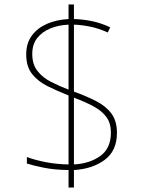

<svg xmlns="http://www.w3.org/2000/svg" viewBox="-20 -779 640 857"><path d="M286 -20Q223 -21 177.5 -30Q132 -39 100 -49V-78Q135 -65 183 -55.5Q231 -46 286 -45V-353Q235 -373 192 -394.5Q149 -416 123 -449Q97 -482 97 -536Q97 -586 122 -620Q147 -654 189.5 -672.5Q232 -691 286 -694V-759H310V-694Q350 -693 391 -684.5Q432 -676 472 -657L461 -634Q419 -653 380.5 -660.5Q342 -668 310 -669V-370Q366 -350 409.5 -327.5Q453 -305 477.5 -272Q502 -239 502 -186Q502 -106 447.5 -65.5Q393 -25 310 -20V58H286ZM286 -669Q241 -667 204.5 -652Q168 -637 146 -609Q124 -581 124 -538Q124 -492 147 -462.5Q170 -433 207 -414Q244 -395 286 -379ZM310 -45Q381 -49 428 -83Q475 -117 475 -187Q475 -229 455 -256.5Q435 -284 398 -304Q361 -324 310 -343Z"/></svg>

Font: Noto Sans Mono Thin
Style: Regular
Weight: 100
Designer: Monotype Design Team
Foundry: Monotype Imaging Inc.
Version: Version 2.014